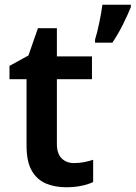

<svg xmlns="http://www.w3.org/2000/svg" viewBox="-20 -780 572 810"><path d="M292 -92Q314 -92 335 -96Q356 -100 373 -106V-12Q352 -2 323 4Q294 10 259 10Q212 10 174.5 -5.5Q137 -21 114.5 -59Q92 -97 92 -166V-446H20V-502L100 -546L140 -661H220V-542H368V-446H220V-172Q220 -132 240 -112Q260 -92 292 -92ZM532 -750Q520 -720 499.5 -678.5Q479 -637 454 -600H381V-613Q390 -642 399 -685Q408 -728 412 -760H532Z"/></svg>

Font: Noto Sans Cherokee SemiBold
Style: Regular
Weight: 600
Designer: Monotype Design Team
Foundry: Monotype Imaging Inc.
Version: Version 2.001; ttfautohint (v1.8.4.7-5d5b)